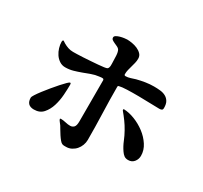

<svg xmlns="http://www.w3.org/2000/svg" viewBox="-162 -989 1324 1254"><g transform="rotate(30 500.0 -362.5)"><path d="M344 -101Q364 -101 384.5 -96Q405 -91 421.5 -91.5Q438 -92 448.5 -103.5Q459 -115 459 -147V-458L456 -465Q450 -468 440.5 -467Q431 -466 424 -465Q396 -462 369 -452Q342 -442 315 -432Q288 -422 260 -414Q232 -406 201 -406Q177 -406 157.5 -419Q138 -432 125 -451.5Q112 -471 105 -494.5Q98 -518 98 -539Q98 -543 99.5 -547.5Q101 -552 106 -552Q110 -550 114 -547Q116 -545 120 -543Q122 -542 123 -541Q140 -531 158 -525Q176 -519 196 -519Q205 -519 225.5 -519.5Q246 -520 272 -521.5Q298 -523 326 -525Q354 -527 379 -529Q404 -531 421.5 -533.5Q439 -536 444 -539Q449 -542 451.5 -549Q454 -556 454.5 -564.5Q455 -573 454.5 -581Q454 -589 454 -595Q454 -612 452.5 -639Q451 -666 443 -680Q438 -688 426.5 -693.5Q415 -699 403.5 -704Q392 -709 383.5 -715Q375 -721 375 -732Q375 -741 386 -747.5Q397 -754 411.5 -758Q426 -762 440.5 -764Q455 -766 462 -766Q478 -766 499.5 -762.5Q521 -759 540.5 -750.5Q560 -742 573.5 -728Q587 -714 587 -693Q587 -676 583 -660Q579 -644 574.5 -628Q570 -612 566 -596Q562 -580 562 -563Q562 -553 572 -553Q589 -553 607.5 -559Q626 -565 642 -570Q673 -578 704.5 -583Q736 -588 768 -588Q792 -588 815 -585.5Q838 -583 855.5 -573.5Q873 -564 883.5 -546.5Q894 -529 894 -499Q894 -486 887 -482.5Q880 -479 869 -479Q846 -479 802.5 -480.5Q759 -482 712.5 -482.5Q666 -483 625.5 -481.5Q585 -480 567 -475Q560 -474 560 -466Q560 -366 563.5 -267.5Q567 -169 567 -69Q567 -49 559.5 -29Q552 -9 538.5 6.5Q525 22 506.5 31.5Q488 41 467 41Q459 41 452 41Q445 41 437 38Q429 35 418.5 22.5Q408 10 397.5 -6Q387 -22 378 -37.5Q369 -53 364 -61Q359 -69 351 -78Q343 -87 340 -97ZM667 -357 671 -361Q710 -360 753.5 -343Q797 -326 834 -298Q871 -270 895.5 -232.5Q920 -195 920 -153Q920 -127 904 -107Q888 -87 860 -87Q841 -87 829 -96Q817 -105 807 -120Q787 -149 774 -181.5Q761 -214 744 -244Q728 -273 709 -299Q690 -325 669 -350ZM106 -123Q106 -129 117.5 -147Q129 -165 147 -188.5Q165 -212 186.5 -238Q208 -264 227.5 -286Q247 -308 261.5 -322Q276 -336 280 -336Q285 -336 286 -331.5Q287 -327 287 -323Q287 -291 284 -247Q281 -203 268.5 -162.5Q256 -122 231 -93.5Q206 -65 162 -65Q106 -65 106 -123Z"/></g></svg>

Font: SoukouMincho
Style: Regular
Weight: 400
Designer: Dr. Ken Lunde (project architect, glyph set definition & overall production); Masataka HATTORI  (production & ideograph 
Foundry: Adobe Systems Incorporated
Version: Version 1.00